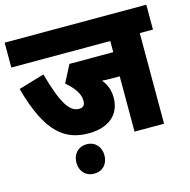

<svg xmlns="http://www.w3.org/2000/svg" viewBox="-112 -732 988 999"><g transform="rotate(-15 381.5 -232.5)"><path d="M692 -488H763V-622H0V-488H533V-428H297L249 -335C291 -299 318 -263 318 -224C318 -200 307 -189 286 -189C234 -189 197 -247 152 -410L13 -369C82 -114 178 -53 302 -53C409 -53 474 -108 474 -199C474 -239 462 -271 438 -300C456 -298 477 -298 493 -298H533V0H692ZM199 78C199 124 228 157 275 157C321 157 350 124 350 78C350 33 321 -1 275 -1C228 -1 199 33 199 78Z"/></g></svg>

Font: Noto Sans Condensed Black
Style: Italic
Weight: 900
Width: 3
Italic angle: -12°
Designer: Monotype Design Team
Foundry: Monotype Imaging Inc.
Version: Version 2.013